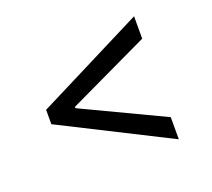

<svg xmlns="http://www.w3.org/2000/svg" viewBox="-96 -671 853 772"><g transform="rotate(-20 331.0 -285.0)"><path d="M85 -253.9 545.9 -21.5V-116.2L198.2 -281.2V-287.1L545.9 -452.1V-547.9L85 -315.4Z"/></g></svg>

Font: Raveo
Style: Regular
Weight: 400
Designer: Jakub Foglar, Rasmus Andersson (Inter)
Foundry: Jakubfoglar.com
Version: Version 1.100;Glyphs 3.2.3 (3260)